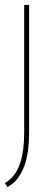

<svg xmlns="http://www.w3.org/2000/svg" viewBox="-38 -550 198 778"><path d="M80 -14Q80 64 63.5 114Q47 164 16 192Q10 196 4 200.5Q-2 205 -8 208L-18 191Q-8 187 1 178Q30 154 45 106.5Q60 59 60 -14V-530H80Z"/></svg>

Font: Georama SemiCondensed Thin
Style: Regular
Weight: 100
Width: 4
Designer: Jean-Baptiste Levee
Foundry: Production Type
Version: Version 1.000